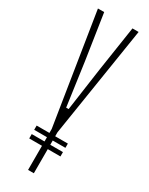

<svg xmlns="http://www.w3.org/2000/svg" viewBox="-210 -839 682 879"><g transform="rotate(30 131.5 -400.0)"><path d="M116.5 0V-127.5H49V-150.5H116.5V-173H49V-195.5H116.5V-215.5V-216.5L24 -800H57L93.5 -560L125 -334H138L170 -560L206.5 -800H239L147 -216.5V-215.5V-195.5H214V-173H147V-150.5H214V-127.5H147V0Z"/></g></svg>

Font: Big Shoulders Display ExtraLight
Style: Regular
Weight: 250
Designer: Patric King
Foundry: XO Type Co
Version: Version 2.002